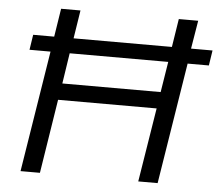

<svg xmlns="http://www.w3.org/2000/svg" viewBox="-51 -762 939 819"><g transform="rotate(5 418.5 -352.5)"><path d="M66 0 149 -519H59L69 -584H159L178 -705H261L242 -584H663L682 -705H765L745 -584H837L827 -519H736L653 0H570L621 -317H199L149 0ZM211 -388H632L653 -519H231Z"/></g></svg>

Font: Nunito Sans 12pt ExtraLight 12pt
Style: Italic
Weight: 400
Italic angle: -9°
Version: Version 3.101;gftools[0.9.27]